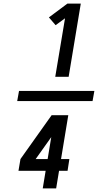

<svg xmlns="http://www.w3.org/2000/svg" viewBox="-20 -870 616 1060"><path d="M285 -446H359L426 -850H352L250 -774L287 -731L339 -769ZM491 -312 501 -368H85L75 -312ZM216 170H290L306 73H353L363 8H317L357 -234H265L93 8L82 73H232ZM177 8 263 -113 243 8Z"/></svg>

Font: Iosevka Sparkle Oblique
Style: Regular
Weight: 400
Italic angle: -9°
Designer: Belleve Invis
Foundry: Belleve Invis
Version: Version 4.5.0; ttfautohint (v1.8.3)